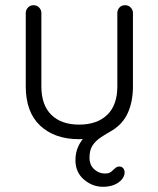

<svg xmlns="http://www.w3.org/2000/svg" viewBox="-20 -528 609 738"><path d="M376 190Q335 190 302.5 162Q270 134 270 88Q270 58 281 34.5Q292 11 309.5 -6Q327 -23 348 -34.5Q369 -46 391 -53L339 2Q326 5 312 6Q298 7 284 7Q190 7 134.5 -45Q79 -97 79 -196V-478Q79 -490 87.5 -499Q96 -508 109 -508Q122 -508 130.5 -499Q139 -490 139 -478V-196Q139 -124 177.5 -86.5Q216 -49 284 -49Q353 -49 392 -86.5Q431 -124 431 -196V-478Q431 -490 439 -499Q447 -508 461 -508Q474 -508 482.5 -499Q491 -490 491 -478V-196Q491 -138 471.5 -94.5Q452 -51 410 -26Q389 -14 369 -1Q349 12 336.5 30Q324 48 324 78Q324 106 342 122.5Q360 139 383 139Q395 139 402 135.5Q409 132 413 127Q419 121 425 116.5Q431 112 438 112Q448 112 453.5 118.5Q459 125 459 135Q459 149 448 162Q437 175 418.5 182.5Q400 190 376 190Z"/></svg>

Font: zvoove
Style: Regular
Weight: 400
Designer: Vernon Adams (Nunito) & Andrew Paglinawan (Quicksand)
Foundry: zvoove
Version: Version 3.006